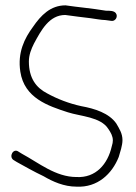

<svg xmlns="http://www.w3.org/2000/svg" viewBox="-20 -684 508 718"><path d="M30 -86 43 -78C72 -62 107 -42 143 -25C177 -5 219 14 266 14C345 18 399 -34 424 -97C429 -114 438 -140 438 -160C438 -185 426 -203 415 -222C388 -261 334 -278 284 -287C238 -297 194 -314 156 -335C115 -356 88 -392 88 -454C88 -479 97 -501 107 -521C134 -571 164 -628 224 -628C251 -624 293 -619 318 -616C334 -614 359 -609 374 -609C381 -608 389 -607 396 -606C411 -603 423 -622 413 -635C406 -644 391 -644 376 -644C322 -653 272 -657 225 -664C169 -664 133 -627 103 -583C72 -541 45 -488 56 -416C71 -317 160 -288 234 -264C280 -249 357 -247 385 -202C394 -189 402 -175 402 -159C402 -153 401 -146 398 -137C383 -70 338 -18 266 -22C188 -22 125 -75 62 -109L49 -117C30 -131 12 -99 30 -86Z"/></svg>

Font: Stray Cat
Style: Cn
Weight: 400
Version: Version 1.0